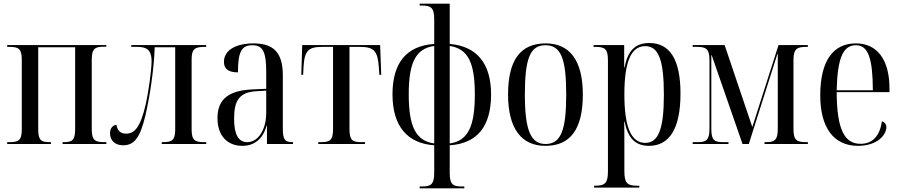

<svg xmlns="http://www.w3.org/2000/svg" viewBox="-20 -780 4879 1040"><path d="M19 0H256V-10H251C204 -10 187 -18 187 -80V-524H387V-80C387 -19 370 -10 325 -10H319V0H556V-10H545C496 -10 477 -19 477 -80V-457C477 -518 496 -527 543 -527H556V-536H19V-526H32C79 -526 98 -517 98 -456V-80C98 -18 79 -10 32 -10H19Z M647 7C706 7 739 -32 768 -156C790 -251 814 -399 818 -524H929V-80C929 -19 911 -10 861 -10H856V0H1097V-10H1087C1036 -10 1018 -19 1018 -80V-459C1018 -517 1038 -526 1089 -526H1097V-536H691V-526H721C766 -526 801 -518 801 -448C801 -400 783 -274 770 -218C740 -85 706 -56 663 -56C631 -56 615 -75 611 -104C591 -103 576 -85 576 -58C576 -19 603 7 647 7Z M1293 10C1356 10 1404 -26 1424 -99H1426V0H1567V-10H1564C1524 -10 1512 -23 1512 -83V-372C1512 -499 1458 -545 1353 -545C1261 -545 1193 -510 1193 -445C1193 -405 1220 -388 1269 -388C1269 -496 1287 -535 1346 -535C1406 -535 1422 -496 1422 -389V-299L1352 -296C1221 -291 1158 -245 1158 -140C1158 -44 1212 10 1293 10ZM1319 -10C1272 -10 1248 -51 1248 -137C1248 -237 1277 -281 1371 -286L1422 -289V-168C1422 -80 1380 -10 1319 -10Z M1704 0H1957V-10H1939C1890 -10 1873 -19 1873 -81V-526H1930C2005 -526 2026 -505 2032 -416L2035 -375H2045L2039 -536H1617L1612 -375H1622L1624 -416C1629 -506 1650 -526 1726 -526H1784V-81C1784 -19 1766 -10 1717 -10H1704Z M2253 240H2495V230H2482C2435 230 2416 221 2416 157V7C2567 -3 2640 -97 2640 -269C2640 -438 2561 -530 2416 -542V-760H2253V-750H2265C2311 -750 2332 -740 2332 -679V-542C2183 -532 2106 -441 2106 -269C2106 -96 2187 -3 2332 7V157C2332 221 2312 230 2265 230H2253ZM2332 -531V-3C2231 -17 2194 -97 2194 -269C2194 -439 2231 -517 2332 -531ZM2416 -3V-531C2516 -516 2552 -439 2552 -269C2552 -97 2516 -17 2416 -3Z M2934 10C3068 10 3137 -78 3137 -268C3137 -454 3065 -545 2936 -545C2799 -545 2732 -455 2732 -268C2732 -80 2807 10 2934 10ZM2935 0C2855 0 2823 -74 2823 -268C2823 -464 2852 -535 2934 -535C3018 -535 3047 -464 3047 -268C3047 -74 3018 0 2935 0Z M3198 236H3443V226H3431C3377 226 3362 211 3362 147V7C3362 -37 3362 -78 3361 -121H3363C3381 -34 3420 10 3495 10C3604 10 3666 -80 3666 -273C3666 -460 3607 -547 3497 -547C3420 -547 3380 -504 3363 -415H3361V-536H3195V-526H3206C3256 -526 3273 -515 3273 -454V148C3273 211 3258 226 3203 226H3198ZM3475 -6C3395 -6 3362 -101 3362 -268C3362 -443 3397 -530 3475 -530C3546 -530 3576 -458 3576 -268C3576 -87 3549 -6 3475 -6Z M3732 0H3926V-10H3899C3850 -10 3833 -19 3833 -82V-481H3835L4002 0H4036L4191 -488H4193V-81C4193 -19 4174 -10 4127 -10H4121V0H4356V-10H4348C4297 -10 4278 -19 4278 -81V-454C4278 -517 4298 -526 4348 -526H4356V-536H4197L4055 -92L3905 -536H3732V-526H3756C3802 -526 3823 -517 3823 -455V-82C3823 -19 3804 -10 3757 -10H3732Z M4627 10C4732 10 4781 -49 4781 -91C4781 -107 4772 -119 4757 -123C4745 -40 4704 -1 4641 -1C4554 -1 4513 -79 4512 -281H4798V-301C4798 -457 4731 -545 4616 -545C4493 -545 4423 -451 4423 -263C4423 -90 4495 10 4627 10ZM4708 -291H4512C4516 -466 4547 -535 4616 -535C4683 -535 4707 -465 4708 -291Z"/></svg>

Font: Noto Serif Display Condensed
Style: Regular
Weight: 400
Width: 3
Designer: Monotype Design Team
Foundry: Monotype Imaging Inc.
Version: Version 2.009